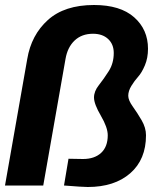

<svg xmlns="http://www.w3.org/2000/svg" viewBox="-21 -742 639 768"><path d="M330 6Q310 6 235 0L253 -107L311 -106Q357 -106 383.5 -130.5Q410 -155 410 -201Q410 -232 382.5 -279Q355 -326 355 -352Q355 -377 374.5 -401.5Q394 -426 414 -457.5Q434 -489 434 -530Q434 -565 411.5 -586Q389 -607 351 -607Q306 -607 277.5 -580Q249 -553 241 -506L152 0H-1L88 -506Q104 -602 170.5 -662Q237 -722 355 -722Q460 -722 515.5 -673Q571 -624 571 -547Q571 -510 558.5 -480.5Q546 -451 531.5 -435Q517 -419 504.5 -398.5Q492 -378 492 -359Q492 -341 510 -316Q528 -291 545.5 -261Q563 -231 563 -201Q563 -104 500 -49Q437 6 330 6Z"/></svg>

Font: Creato Display ExtraBold
Style: Italic
Weight: 800
Italic angle: -10°
Version: Version 1.000